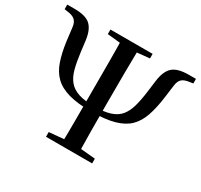

<svg xmlns="http://www.w3.org/2000/svg" viewBox="-159 -931 1178 1128"><g transform="rotate(30 430.5 -367.5)"><path d="M431 -261Q337 -261 276.5 -278Q216 -295 180.5 -329.5Q145 -364 126.5 -418Q108 -472 98 -545L87 -636Q83 -668 66 -682.5Q49 -697 13 -701L-6 -704V-735H44Q119 -735 151.5 -705.5Q184 -676 193 -607L202 -534Q210 -470 222 -425Q234 -380 258 -351.5Q282 -323 323 -309.5Q364 -296 431 -296Q496 -296 537.5 -309.5Q579 -323 602.5 -351.5Q626 -380 638.5 -425Q651 -470 659 -534L668 -604Q677 -676 710.5 -705.5Q744 -735 818 -735H867V-704L847 -701Q811 -697 794.5 -682.5Q778 -668 774 -636L762 -545Q752 -472 733.5 -418Q715 -364 680 -329.5Q645 -295 584.5 -278Q524 -261 431 -261ZM373 0Q375 -85 375 -166Q375 -247 375 -334V-384Q375 -470 375 -560Q375 -650 373 -735H489Q487 -651 486.5 -561Q486 -471 486 -384V-334Q486 -249 486.5 -167.5Q487 -86 489 0ZM274 0V-32L417 -45H442L587 -32V0ZM287 -704V-735H573V-704L442 -691H417Z"/></g></svg>

Font: Noto Serif KR SemiBold
Style: Regular
Weight: 600
Designer: Ryoko NISHIZUKA 西塚涼子 (kana & ideographs); Frank Grießhammer (Latin, Greek & Cyrillic); Wenlong ZHANG 张文龙 (bopomofo); San
Foundry: Adobe
Version: Version 2.003-H1;hotconv 1.1.1;makeotfexe 2.6.0